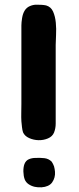

<svg xmlns="http://www.w3.org/2000/svg" viewBox="-20 -696 335 817"><path d="M85 -651Q93 -664 107 -670Q121 -676 134 -676Q145 -676 155.5 -675.5Q166 -675 176 -673Q197 -667 206 -646.5Q215 -626 217.5 -599.5Q220 -573 218.5 -547Q217 -521 217 -505V-210Q217 -190 217 -170Q217 -150 210 -132Q203 -115 184 -107Q165 -99 144 -99.5Q123 -100 104 -108.5Q85 -117 78 -133Q75 -142 73.5 -155.5Q72 -169 71 -180Q70 -197 70.5 -215.5Q71 -234 71 -253V-588Q71 -600 74 -619Q77 -638 85 -651ZM200 -8Q203 -3 205.5 1.5Q208 6 210 12Q213 23 214 35Q215 47 212 58.5Q209 70 202 80Q195 90 183 95Q172 100 157 101Q142 102 128 99Q114 96 102 88Q90 80 85 67Q80 53 79.5 34.5Q79 16 84 2Q90 -13 103 -18.5Q116 -24 131 -24Q150 -25 168.5 -23Q187 -21 200 -8Z"/></svg>

Font: BM JUA
Style: Regular
Weight: 400
Designer: BONGJIN KIM, JAEHYUN KEUM, JUHEE TAE
Foundry: WOOWA BROTHERS Corporation.
Version: Version 1.100